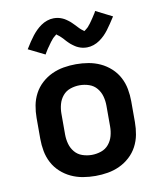

<svg xmlns="http://www.w3.org/2000/svg" viewBox="-85 -829 771 907"><g transform="rotate(-10 300.0 -376.0)"><path d="M300 8Q270 8 240.5 3Q211 -2 184 -14.5Q157 -27 134.5 -47.5Q112 -68 98 -94.5Q84 -121 78.5 -150.5Q73 -180 73 -210V-310Q73 -340 78.5 -369.5Q84 -399 98 -425.5Q112 -452 134.5 -472.5Q157 -493 184 -505.5Q211 -518 240.5 -523Q270 -528 300 -528Q330 -528 359.5 -523Q389 -518 416 -505.5Q443 -493 465.5 -472.5Q488 -452 502 -425.5Q516 -399 521.5 -369.5Q527 -340 527 -310V-210Q527 -180 521.5 -150.5Q516 -121 502 -94.5Q488 -68 465.5 -47.5Q443 -27 416 -14.5Q389 -2 359.5 3Q330 8 300 8ZM300 -93Q323 -93 345 -100.5Q367 -108 381.5 -125.5Q396 -143 402 -165Q408 -187 408 -210V-310Q408 -333 402 -355Q396 -377 381.5 -394.5Q367 -412 345 -419.5Q323 -427 300 -427Q277 -427 255 -419.5Q233 -412 218.5 -394.5Q204 -377 198 -355Q192 -333 192 -310V-210Q192 -187 198 -165Q204 -143 218.5 -125.5Q233 -108 255 -100.5Q277 -93 300 -93ZM366 -597Q361 -597 355.5 -597.5Q350 -598 345 -599Q340 -600 335.5 -601.5Q331 -603 326 -605Q321 -607 316.5 -609.5Q312 -612 308.5 -614.5Q305 -617 300 -620.5Q295 -624 291 -627.5Q287 -631 283.5 -634.5Q280 -638 276.5 -641.5Q273 -645 270 -648.5Q267 -652 263 -656.5Q259 -661 255 -664.5Q251 -668 247.5 -671.5Q244 -675 239 -678Q234 -681 234 -683L231 -681Q228 -678 225 -676Q222 -674 219 -671Q216 -668 214.5 -666.5Q213 -665 211.5 -663Q210 -661 208.5 -659Q207 -657 205 -655Q203 -653 201.5 -650.5Q200 -648 198 -645.5Q196 -643 194 -640Q192 -637 190 -634Q188 -631 185.5 -628Q183 -625 181 -621.5Q179 -618 176.5 -614Q174 -610 171.5 -606Q169 -602 167 -598L88 -637Q99 -655 109 -670Q119 -685 128.5 -697Q138 -709 148.5 -719.5Q159 -730 172.5 -739.5Q186 -749 202 -754.5Q218 -760 234 -760Q239 -760 244.5 -759.5Q250 -759 255 -758Q260 -757 264.5 -755.5Q269 -754 274 -752Q279 -750 283.5 -747.5Q288 -745 291.5 -742.5Q295 -740 300 -736.5Q305 -733 309 -729.5Q313 -726 316.5 -722.5Q320 -719 323.5 -715.5Q327 -712 330 -709Q333 -706 337 -701.5Q341 -697 345 -693Q349 -689 352.5 -686Q356 -683 361 -679.5Q366 -676 366 -675L369 -677Q372 -679 375 -681.5Q378 -684 381 -686.5Q384 -689 385.5 -690.5Q387 -692 388.5 -694Q390 -696 391.5 -698Q393 -700 395 -702Q397 -704 398.5 -706.5Q400 -709 402 -711.5Q404 -714 406 -717Q408 -720 410 -723Q412 -726 414.5 -729.5Q417 -733 419 -736.5Q421 -740 423.5 -743.5Q426 -747 428.5 -751Q431 -755 433 -760L512 -720Q501 -703 491 -688Q481 -673 471.5 -660.5Q462 -648 451.5 -637.5Q441 -627 427.5 -617.5Q414 -608 398 -602.5Q382 -597 366 -597Z"/></g></svg>

Font: R Plex Mono
Style: Bold
Weight: 700
Monospace: yes
Designer: Belleve Invis
Foundry: Belleve Invis
Version: Version 31.8.0